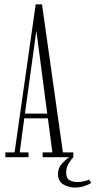

<svg xmlns="http://www.w3.org/2000/svg" viewBox="-20 -722 439 882"><path d="M4.5 0V-22H47L144 -702H173L269 -22H317V0Q307 10 295.5 28.5Q284 47 284 71Q284 98.5 300.8 106.5Q317.5 114.5 336 114.5Q348 114.5 363.8 111.2Q379.5 108 389.5 103L399 118Q388 126 367.5 132.8Q347 139.5 324.5 139.5Q298 139.5 272.2 125.8Q246.5 112 246.5 77Q246.5 49.5 263.8 30.5Q281 11.5 298 0H176V-22H220.5L200 -178.5H91.5L70.5 -22H111V0ZM94.5 -200H197L147 -581Z"/></svg>

Font: Imbue 50pt ExtraLight
Style: Regular
Weight: 200
Designer: Tyler Finck
Foundry: Etcetera Type Company
Version: Version 1.102; ttfautohint (v1.8.3)